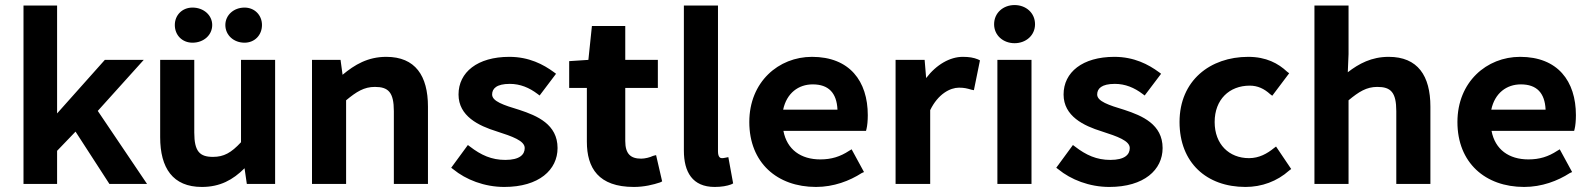

<svg xmlns="http://www.w3.org/2000/svg" viewBox="-20 -728 6295 760"><path d="M206 -131 279 -207 413 0H562L367 -289L549 -491H395L206 -279V-706H73V0H206Z M948 -62 957 0H1069V-491H934V-165C895 -123 866 -107 823 -107C771 -107 749 -128 749 -203V-491H614V-185C614 -63 664 12 779 12C851 12 902 -16 948 -62ZM742 -698C701 -698 672 -668 672 -629C672 -589 701 -559 742 -559C786 -559 820 -589 820 -629C820 -668 786 -698 742 -698ZM948 -698C905 -698 872 -668 872 -629C872 -589 905 -559 948 -559C988 -559 1017 -589 1017 -629C1017 -668 988 -698 948 -698Z M1350 -331C1391 -365 1421 -384 1464 -384C1517 -384 1539 -363 1539 -288V0H1674V-306C1674 -428 1624 -503 1509 -503C1436 -503 1384 -472 1336 -432L1328 -491H1215V0H1350Z M1976 12C2114 12 2187 -56 2187 -142C2187 -236 2106 -270 2036 -293C1973 -312 1928 -327 1928 -354C1928 -377 1945 -396 1998 -396C2039 -396 2075 -381 2108 -356L2116 -350L2181 -436L2173 -442C2131 -473 2074 -503 1996 -503C1870 -503 1795 -442 1795 -354C1795 -268 1875 -230 1946 -208C2008 -188 2057 -171 2057 -142C2057 -116 2037 -95 1980 -95C1926 -95 1884 -114 1840 -148L1832 -154L1766 -64L1774 -58C1824 -17 1897 12 1976 12Z M2593 -6 2601 -10 2577 -114 2565 -111C2553 -105 2533 -100 2518 -100C2476 -100 2455 -119 2455 -170V-380H2584V-491H2455V-625H2323L2309 -491L2233 -486V-380H2303V-167C2303 -63 2349 12 2489 12C2530 12 2566 3 2593 -6Z M2874 2 2882 -2 2863 -106 2853 -104C2844 -102 2842 -102 2837 -102C2832 -102 2822 -105 2822 -129V-706H2687V-132C2687 -47 2721 12 2809 12C2836 12 2858 8 2874 2Z M3391 -43 3400 -47 3351 -137 3341 -131C3306 -108 3271 -97 3227 -97C3150 -97 3095 -136 3081 -210H3408L3410 -218C3413 -230 3415 -250 3415 -272C3415 -407 3343 -503 3194 -503C3062 -503 2946 -404 2946 -245C2946 -84 3056 12 3210 12C3280 12 3343 -12 3391 -43ZM3295 -294H3080C3094 -360 3141 -394 3197 -394C3260 -394 3292 -360 3295 -294Z M3662 -292C3693 -356 3741 -381 3776 -381C3797 -381 3808 -378 3825 -373L3835 -371L3859 -489L3851 -493C3834 -500 3816 -503 3791 -503C3741 -503 3687 -473 3646 -419L3640 -491H3525V0H3662Z M3996 -708C3951 -708 3915 -677 3915 -632C3915 -588 3951 -557 3996 -557C4041 -557 4077 -588 4077 -632C4077 -677 4041 -708 3996 -708ZM4063 -491H3928V0H4063Z M4371 12C4509 12 4582 -56 4582 -142C4582 -236 4501 -270 4431 -293C4368 -312 4323 -327 4323 -354C4323 -377 4340 -396 4393 -396C4434 -396 4470 -381 4503 -356L4511 -350L4576 -436L4568 -442C4526 -473 4469 -503 4391 -503C4265 -503 4190 -442 4190 -354C4190 -268 4270 -230 4341 -208C4403 -188 4452 -171 4452 -142C4452 -116 4432 -95 4375 -95C4321 -95 4279 -114 4235 -148L4227 -154L4161 -64L4169 -58C4219 -17 4292 12 4371 12Z M5091 -59 5031 -148 5023 -142C4996 -120 4964 -102 4924 -102C4845 -102 4788 -157 4788 -245C4788 -334 4846 -389 4927 -389C4958 -389 4984 -377 5008 -355L5016 -349L5083 -438L5075 -444C5040 -477 4992 -503 4921 -503C4770 -503 4649 -409 4649 -245C4649 -84 4756 12 4910 12C4974 12 5035 -10 5083 -53Z M5318 -331C5359 -365 5389 -384 5432 -384C5485 -384 5507 -363 5507 -288V0H5642V-306C5642 -428 5592 -503 5477 -503C5409 -503 5359 -476 5315 -442L5318 -514V-706H5183V0H5318Z M6194 -43 6203 -47 6154 -137 6144 -131C6109 -108 6074 -97 6030 -97C5953 -97 5898 -136 5884 -210H6211L6213 -218C6216 -230 6218 -250 6218 -272C6218 -407 6146 -503 5997 -503C5865 -503 5749 -404 5749 -245C5749 -84 5859 12 6013 12C6083 12 6146 -12 6194 -43ZM6098 -294H5883C5897 -360 5944 -394 6000 -394C6063 -394 6095 -360 6098 -294Z"/></svg>

Font: Falling Sky
Style: SeBd
Weight: 600
Designer: Paul D. Hunt
Foundry: Adobe Systems Incorporated
Version: Version 1.02